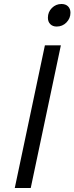

<svg xmlns="http://www.w3.org/2000/svg" viewBox="-20 -942 373 962"><path d="M54 0 205 -715H285L134 0ZM264 -809Q244 -809 232 -821Q220 -833 220 -853Q220 -882 240 -902Q260 -922 288 -922Q309 -922 321 -910Q333 -898 333 -878Q333 -850 313 -829.5Q293 -809 264 -809Z"/></svg>

Font: Wix Madefor Text
Style: Italic
Weight: 400
Italic angle: -12°
Designer: Dalton Maag Ltd
Foundry: Dalton Maag Ltd
Version: Version 3.100